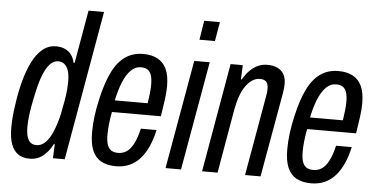

<svg xmlns="http://www.w3.org/2000/svg" viewBox="-50 -819 1820 926"><g transform="rotate(5 859.5 -356.0)"><path d="M122 12Q89 12 67 -2.5Q45 -17 33 -48Q21 -79 21 -129Q21 -156 23.5 -185Q26 -214 31 -245Q39 -303 53 -355.5Q67 -408 87.5 -449.5Q108 -491 136.5 -515Q165 -539 202 -539Q227 -539 245.5 -530.5Q264 -522 276 -506.5Q288 -491 293 -467H298L343 -724H418L291 0H234L237 -68H232Q217 -36 189 -12Q161 12 122 12ZM149 -56Q173 -56 192.5 -75.5Q212 -95 227 -130.5Q242 -166 253 -213Q261 -252 266 -281Q271 -310 273 -333Q275 -356 275 -375Q275 -407 268.5 -427Q262 -447 249.5 -457.5Q237 -468 219 -468Q197 -468 179.5 -449.5Q162 -431 148 -396.5Q134 -362 123 -311Q114 -272 108.5 -240.5Q103 -209 100.5 -185Q98 -161 98 -140Q98 -97 110.5 -76.5Q123 -56 149 -56Z M540 12Q497 12 468.5 -3.5Q440 -19 425.5 -52.5Q411 -86 411 -140Q411 -180 416.5 -222Q422 -264 432 -306Q450 -385 475.5 -436.5Q501 -488 538 -513.5Q575 -539 624 -539Q666 -539 694.5 -523.5Q723 -508 737.5 -476.5Q752 -445 752 -394Q752 -366 747.5 -331.5Q743 -297 735 -247H498Q492 -216 489 -188Q486 -160 486 -136Q486 -107 492 -88.5Q498 -70 511 -61.5Q524 -53 544 -53Q563 -53 578.5 -61Q594 -69 606 -85Q618 -101 627.5 -124.5Q637 -148 644 -179H720Q710 -134 694 -98.5Q678 -63 656 -38.5Q634 -14 605 -1Q576 12 540 12ZM507 -304H666Q670 -330 672.5 -352.5Q675 -375 675 -394Q675 -422 669.5 -439.5Q664 -457 651.5 -465.5Q639 -474 619 -474Q591 -474 569.5 -452Q548 -430 532.5 -391.5Q517 -353 507 -304Z M888 -631 903 -724H979L963 -631ZM779 0 872 -527H947L854 0Z M956 0 1048 -527H1107L1104 -458H1108Q1125 -487 1143.5 -504.5Q1162 -522 1182.5 -530.5Q1203 -539 1225 -539Q1254 -539 1274 -529.5Q1294 -520 1305 -501.5Q1316 -483 1316 -454Q1316 -443 1314.5 -431.5Q1313 -420 1311 -406L1239 0H1164L1232 -387Q1234 -397 1235 -405.5Q1236 -414 1236 -422Q1236 -437 1232.5 -447Q1229 -457 1220 -462.5Q1211 -468 1195 -468Q1177 -468 1160.5 -458Q1144 -448 1129 -428Q1114 -408 1103 -378.5Q1092 -349 1085 -311L1031 0Z M1485 12Q1442 12 1413.5 -3.5Q1385 -19 1370.5 -52.5Q1356 -86 1356 -140Q1356 -180 1361.5 -222Q1367 -264 1377 -306Q1395 -385 1420.5 -436.5Q1446 -488 1483 -513.5Q1520 -539 1569 -539Q1611 -539 1639.5 -523.5Q1668 -508 1682.5 -476.5Q1697 -445 1697 -394Q1697 -366 1692.5 -331.5Q1688 -297 1680 -247H1443Q1437 -216 1434 -188Q1431 -160 1431 -136Q1431 -107 1437 -88.5Q1443 -70 1456 -61.5Q1469 -53 1489 -53Q1508 -53 1523.5 -61Q1539 -69 1551 -85Q1563 -101 1572.5 -124.5Q1582 -148 1589 -179H1665Q1655 -134 1639 -98.5Q1623 -63 1601 -38.5Q1579 -14 1550 -1Q1521 12 1485 12ZM1452 -304H1611Q1615 -330 1617.5 -352.5Q1620 -375 1620 -394Q1620 -422 1614.5 -439.5Q1609 -457 1596.5 -465.5Q1584 -474 1564 -474Q1536 -474 1514.5 -452Q1493 -430 1477.5 -391.5Q1462 -353 1452 -304Z"/></g></svg>

Font: Archivo ExtraCondensed
Style: Italic
Weight: 400
Width: 2
Italic angle: -10°
Designer: Hector Gatti
Foundry: Omnibus-Type
Version: Version 2.001